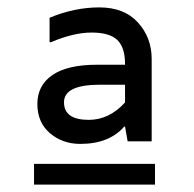

<svg xmlns="http://www.w3.org/2000/svg" viewBox="-20 -728 525 519"><path d="M197 -339Q149 -339 115 -368Q81 -397 81 -447Q81 -497 121.5 -525Q162 -553 242 -553H318V-555Q318 -600 297 -620Q276 -640 227.5 -640Q179 -640 118 -614H114V-680Q181 -708 248.5 -708Q316 -708 353 -667Q390 -626 390 -569V-346H325L318 -386H316Q275 -339 197 -339ZM250 -499Q153 -499 153 -451.5Q153 -404 220 -404Q275 -404 318 -451V-499ZM72 -285H399V-229H72Z"/></svg>

Font: Varela
Style: Regular
Weight: 400
Designer: Joe Prince
Foundry: Joe Prince
Version: Version 1.000